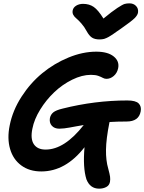

<svg xmlns="http://www.w3.org/2000/svg" viewBox="-20 -1005 863 1149"><path d="M754.9 -984.9Q778.8 -984.9 793.7 -969.7Q808.6 -954.6 806.2 -932.1Q804.7 -915.5 786.4 -897Q768.1 -878.4 703.1 -833Q694.8 -827.6 679.9 -817.1Q665 -806.6 659.9 -803Q654.8 -799.3 644 -792.5Q633.3 -785.6 628.9 -783.4Q624.5 -781.2 616.5 -777.3Q608.4 -773.4 603 -772.2Q597.7 -771 590.6 -770Q583.5 -769 576.2 -769Q547.4 -769 530.5 -780Q513.7 -791 499 -817.9Q484.9 -844.2 466.6 -865Q448.2 -885.7 436.8 -894.8Q425.3 -903.8 418.7 -915.8Q412.1 -927.7 415 -942.9Q418.5 -960.4 436 -971.2Q453.6 -981.9 477.1 -981.9Q514.2 -981.9 540.8 -963.6Q567.4 -945.3 599.1 -894Q650.4 -936.5 682.1 -957.3Q713.9 -978 725.8 -981.4Q737.8 -984.9 754.9 -984.9ZM335 -234.9Q305.7 -234.9 289.8 -252.9Q273.9 -271 278.8 -298.8Q283.2 -319.8 299.3 -332.8Q315.4 -345.7 354 -355Q547.9 -403.8 742.2 -403.8Q792 -403.8 809.8 -386Q827.6 -368.2 821.8 -337.9Q810.5 -277.8 737.8 -277.8Q682.6 -277.8 636.2 -274.9L634.8 -272Q615.2 -173.8 614.3 -109.1Q613.3 -44.4 627.9 4.9Q636.7 37.6 638.7 52.7Q640.6 67.9 638.2 83Q634.3 104.5 615.7 114.3Q597.2 124 573.2 124Q519 124 497.1 67.9Q475.1 -2.4 485.8 -124Q373 21 227.1 21Q156.2 21 107.4 -14.9Q58.6 -50.8 40.3 -113.8Q22 -176.8 38.1 -254.9Q55.7 -343.8 108.6 -426Q161.6 -508.3 232.9 -566.9Q304.2 -625.5 389.6 -660.6Q475.1 -695.8 556.2 -695.8Q625 -695.8 660.4 -667.2Q695.8 -638.7 687 -596.2Q680.7 -567.4 660.6 -550.3Q640.6 -533.2 617.2 -533.2Q605.5 -533.2 595.2 -539.1Q585 -544.9 568.1 -551Q551.3 -557.1 523.9 -557.1Q470.7 -557.1 411.9 -528.1Q353 -499 304.7 -453.1Q256.3 -407.2 220.5 -349.1Q184.6 -291 173.8 -234.9Q161.1 -173.8 182.6 -141.8Q204.1 -109.9 252.9 -109.9Q366.2 -109.9 481 -256.8Q462.9 -253.9 436.3 -249Q409.7 -244.1 395.5 -241.5Q381.3 -238.8 364.3 -236.8Q347.2 -234.9 335 -234.9Z"/></svg>

Font: Shantell Sans Irregular Bouncy
Style: Italic
Weight: 600
Italic angle: -11.31°
Designer: Stephen Nixon, Anya Danilova, Shantell Martin
Foundry: Arrow Type
Version: Version 1.006;[9816181b4]